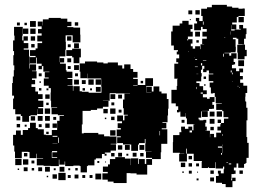

<svg xmlns="http://www.w3.org/2000/svg" viewBox="-20 -742 1088 793"><path d="M752 -75H720V-107H741V-108H751V-107H752V-128H749V-108H723V-111H694V-155H695V-184H721V-196H729V-203H728V-219H744V-210H758V-219H774V-204H779V-228H784V-229H752V-253H748V-275H747V-260H725V-281H721V-278H711V-288H716V-303H706V-315H688V-371H710V-387H712V-415H714V-417H700V-447V-479H716V-485H708V-501H716H720V-517H710V-529H715V-535H698V-554H687V-612H693V-636H722V-645H733V-656H759V-640H775V-622H767V-611H776V-591H756V-592V-581H754V-575H757V-580H775V-562H768V-551H776V-541H786V-551H806V-539H808V-559H823V-560H815V-582H834V-591H816V-611H834V-622H817V-631H810V-617H782V-645H794V-654H789V-668H803V-655H817V-676H811V-706H835V-712H855V-722H917V-715H938V-714H939V-710H965V-706H982V-707H990V-706H991V-676H965V-672H987V-650H965V-672H958V-649H939V-641H956V-621H936V-638H935V-616H949V-620H957H974V-623H968V-639H984V-625H998V-601H995V-582H988V-559H964V-582H957V-586H942V-580H953V-549H954V-533H953V-526H933V-524H907V-522H927V-512H935V-522H957V-500H945V-486H951V-476H945V-474H938V-460H955V-448H968V-459H984V-443H971V-428H983V-414H972V-400H985V-388H1001V-358H994V-343H993V-323H996V-322H997V-297H1002V-245H998V-219V-189V-176H1001V-152H1007V-90H998V-69H994V-65H988V-49H964V-67H957V-50H946V-38H953V-24H946V-23H936V-3H935V3H939V-8H953V6H940V31H912V18H897V13H872V-15H883V-25H880V-37H892V-26H904V-43H906V-54H901V-46H871V-72H869V-48H843V-51H839V-48H813V-74H814V-77H780V-115V-107H752ZM805 -682H787V-700H805ZM774 -683H758V-699H774ZM70 -89H42V-116H39V-141H34V-185H46V-203H66V-185H74V-205H96V-213H104V-235H128V-213H136V-208H161V-186H169V-184H194V-205H216V-243H241H226V-263H244V-266H219V-293V-270H193V-296H216V-298H191V-326H189V-360H190V-378H181V-388H161V-418H181V-422H165V-444H184V-446H159V-469H153V-456H139V-470H152V-479H132V-504H129V-480H103V-506H127V-511H104V-535H127V-542H135V-564H154V-571H134V-595H152V-604H137V-622H152V-633H136V-653H156V-637H157V-662H181V-668H231V-665H258V-652H275V-634H258V-630H283V-628H311V-599H312V-567H280V-596H251V-569H252V-537H228H250V-509H226V-485H227V-502H245V-484H228V-479H252V-452H255V-446H279V-420H259V-416H279V-390H259V-388H281V-367H283V-386H309V-365H318V-363H346V-359H372H399V-360V-385H398V-418H371V-438V-418H341V-438H340V-419H312V-446H309V-480H331V-488H381V-484H407V-480H425V-484H467V-462V-472H485V-459H493V-476H519V-457H530V-445H548V-421H530V-416H549V-391H580V-419H612V-387H584V-361H605V-362H585V-384H607V-364H614V-385H638V-364H647V-356H669V-333H676V-293H674V-265H672V-237H651V-234H667V-212H648V-208H671V-178V-148H646V-113H644V-85H608V-61H588V-21H544V-26H519V-27H503V14H449V8H425V0H403V-26H425V-32H405V-54H426V-63H434V-85H456V-93H496V-87H520V-60H521V-88H551V-65H554V-85H578V-65H584V-85H608V-90H583V-116H606V-117H580V-149H581V-168H578V-151H554V-166V-145H550V-119H522V-145H488V-166V-151H464V-175H479V-179H462V-207H479V-213H466V-233H484V-241H464V-265H488V-245H494V-265H508V-268H491V-295H488V-331H509H494V-355H517V-356H489H459V-357H433V-326H405V-325H428V-301H405V-294H381V-288H355V-284H321V-278V-228H318V-215V-191H326V-193H386V-187H410V-179H432V-178H461V-148H437V-146H459V-120H437V-112H413V-107H420V-99H412V-106H401V-88H376V-83H370V-59H343V-56H339V-30H313V-56H309V-58H283V-56H249V-75H247V-62H225V-83H223V-56H189V-57H160V-85V-59H132V-87H158V-89H132V-107H130V-89H102V-114H97V-115H70ZM768 -659H764V-663H768ZM128 -631H104V-655H128ZM818 -653V-654V-640H821V-653ZM303 -636H289V-650H303ZM62 -637H50V-649H62ZM91 -638H81V-648H91ZM100 -239H72V-263H66V-270H43V-291H34V-335H38V-347H30V-399H33V-426H37V-452H39V-472H35V-514H38V-531H34V-575H40V-595H38V-631H74V-595H72V-575H77V-592H95V-574H78V-564H97V-542H78V-537H100V-509H102V-477H101V-459H103V-476H129V-450H112V-448H131V-418H112V-412H125V-394H110V-383H126V-364H137V-353H156V-333H138V-326H159V-300H138V-295H158V-271H134V-291H133V-266H106V-263H100ZM127 -602H105V-624H127ZM97 -602H75V-624H97ZM931 -599V-612H930V-599ZM806 -591H786V-611H806ZM275 -574H257V-592H275ZM125 -574H107V-592H125ZM910 -585V-587H907V-585ZM801 -566H791V-576H801ZM306 -543H286V-563H306ZM123 -546H109V-560H123ZM272 -547H260V-559H272ZM990 -497H962V-525H973H960V-557H981V-558H991V-557H992V-536H999V-510H990ZM308 -481H284V-505H278V-511H254V-535H278V-541H314V-505H308ZM758 -527V-531H757V-527ZM905 -508V-520H902V-508ZM809 -505V-507V-505ZM783 -503V-505H782V-503ZM274 -485H258V-501H274ZM786 -495H794V-498H786ZM818 -492H832V-494H818ZM988 -469H964V-493H988ZM782 -471V-483V-471ZM811 -256H800V-249H804V-245H820V-247H832V-235H828V-219H834V-203H828V-202H847V-175H848V-189H864V-175H873V-194H893V-203H878V-219H890V-229H893V-234H879V-248H893V-234H905V-252H923V-258H903V-283H898V-288H873V-314H896V-316H871V-342H867V-358H861V-356H851V-366V-381H846V-401H861V-407H842V-435H861V-438H843V-451H833V-444H819V-458H824V-470H815V-481H810V-472H815V-454H810V-440H813V-426H811V-406H791V-399H804V-386H819V-369H834V-353H818V-360H809V-355H818V-353V-340H835V-334H846V-341H866V-321H857V-309H864V-293H857V-292H843V-284H815V-283H838V-259H814V-282H811ZM306 -453H286V-473H306ZM272 -457H260V-469H272ZM907 -468H914H907ZM785 -465H797V-467H785ZM937 -443V-451H933V-443ZM401 -421V-442V-421ZM941 -435V-442H938V-435ZM152 -427H140V-439H152ZM302 -427H290V-439H302ZM791 -436H799V-437H791ZM831 -416H821V-426H831ZM367 -392H345V-414H367ZM397 -392H375V-414H397ZM306 -393H286V-413H306ZM334 -395H318V-411H334ZM571 -398H561V-408H571ZM940 -404V-407H939V-404ZM149 -400H143V-406H149ZM829 -388H823V-394H829ZM530 -388H548V-390H530ZM959 -386H967V-387H959ZM793 -374V-383H791V-374ZM396 -363H376V-383H396ZM971 -379V-382H969V-379ZM151 -368H141V-378H151ZM331 -368H321V-378H331ZM360 -369H352V-377H360ZM180 -369H172V-377H180ZM456 -333H436V-353H456ZM185 -334H167V-352H185ZM484 -335H468V-351H484ZM452 -307H440V-319H452ZM181 -308H171V-318H181ZM187 -272H165V-294H187ZM457 -272H435V-294H457ZM425 -274H407V-292H425ZM482 -277H470V-289H482ZM897 -260H875V-282H897ZM866 -261H846V-281H866ZM186 -243H166V-263H186ZM156 -243H136V-263H156ZM125 -244H107V-262H125ZM64 -245H48V-261H64ZM453 -246H439V-260H453ZM212 -247H200V-259H212ZM419 -250H413V-256H419ZM518 -245V-255V-245ZM866 -231H846V-251H866ZM742 -235H730V-247H742ZM215 -214H197V-232H215ZM185 -214H167V-232H185ZM63 -216H49V-230H63ZM152 -217H140V-229H152ZM90 -219H82V-227H90ZM863 -204H849V-218H863ZM457 -182H435V-204H457ZM763 -195H773V-203H763ZM641 -183V-201H639V-183ZM181 -188H171V-198H181ZM901 -181V-188H899V-181ZM197 -177H217V-181H197ZM223 -152V-174H220V-152ZM197 -148H217V-149H197ZM901 -139V-145H900V-139ZM576 -123H556V-143H576ZM516 -123H496V-143H516ZM485 -124H467V-142H485ZM897 -132V-110H898V-137H880V-132ZM195 -114H194V-90H216V-118H195ZM216 -93H196V-113H216ZM544 -95H528V-111H544ZM484 -95H468V-111H484ZM453 -96H439V-110H453ZM573 -96H559V-110H573ZM93 -96H79V-110H93ZM897 -103V-110H893V-103ZM510 -99H502V-107H510ZM773 -84H759V-98H773ZM69 -60H43V-86H69ZM97 -62H75V-84H97ZM122 -67H110V-79H122ZM390 -69H382V-77H390ZM877 -76H875ZM418 -71H414V-75H418ZM915 -70H922V-72H915ZM745 -52H727V-70H745ZM773 -54H759V-68H773ZM802 -55H790V-67H802ZM925 -63H935V-67H925ZM186 -33H166V-53H186ZM246 -33H226V-53H246ZM154 -35H138V-51H154ZM94 -35H78V-51H94ZM301 -38H291V-48H301ZM121 -38H111V-48H121ZM270 -39H262V-47H270ZM210 -39H202V-47H210ZM59 -40H53V-46H59ZM863 -24H849V-38H863ZM983 -24H969V-38H983ZM772 -25H760V-37H772ZM739 -28H733V-34H739ZM798 -29H794V-33H798ZM251 2H221V-28H251ZM398 -1H374V-25H398ZM215 -4H197V-22H215ZM304 -5H288V-21H304ZM332 -7H320V-19H332ZM272 -7H260V-19H272ZM362 -7H350V-19H362ZM179 -10H173V-16H179ZM864 7H848V-9H864ZM800 3H792V-5H800Z"/></svg>

Font: Rubik Storm
Style: Regular
Weight: 400
Designer: Hubert and Fischer, NaN
Foundry: Hubert and Fischer, NaN
Version: Version 2.201